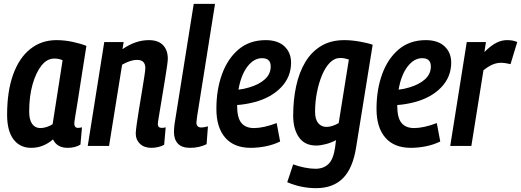

<svg xmlns="http://www.w3.org/2000/svg" viewBox="-20 -760 2714 1000"><path d="M332 10Q277 10 256 -34Q232 -13 203.5 -1.5Q175 10 142 10Q84 10 50.5 -34Q17 -78 17 -162Q17 -285 48.5 -372Q80 -459 138 -505Q196 -551 274 -551Q316 -551 358 -542Q400 -533 430 -521Q413 -415 402 -343.5Q391 -272 384 -228Q377 -184 373 -161Q369 -138 368 -128.5Q367 -119 367 -117Q367 -94 386 -94Q397 -94 407 -97L399 -7Q372 10 332 10ZM254 -113 306 -446Q289 -455 262 -455Q225 -455 196 -418.5Q167 -382 149.5 -320Q132 -258 132 -179Q132 -136 147.5 -114.5Q163 -93 190 -93Q206 -93 223 -98.5Q240 -104 254 -113Z M523 -541H624L618 -504Q686 -551 755 -551Q804 -551 829 -525Q854 -499 854 -454Q854 -445 850.5 -419Q847 -393 841 -356.5Q835 -320 828.5 -280.5Q822 -241 816 -205Q810 -169 806 -144.5Q802 -120 802 -114Q802 -94 823 -94Q827 -94 832 -94.5Q837 -95 843 -97L835 -6Q821 2 803 6Q785 10 768 10Q731 10 709 -11Q687 -32 687 -64Q687 -77 692 -113Q697 -149 704.5 -194.5Q712 -240 719.5 -285Q727 -330 732 -363Q737 -396 737 -406Q737 -425 727 -436.5Q717 -448 693 -448Q675 -448 655 -441Q635 -434 616 -423L548 0H437Z M989 -740H1100L1007 -156Q1006 -145 1004.5 -136.5Q1003 -128 1003 -121Q1003 -110 1009 -103Q1015 -96 1029 -96Q1043 -96 1063 -102L1056 -9Q1017 10 970 10Q927 10 906.5 -12Q886 -34 886 -73Q886 -82 887 -92.5Q888 -103 889 -113Z M1439 -23Q1404 -6 1364 2Q1324 10 1286 10Q1199 10 1153 -43Q1107 -96 1107 -193Q1107 -293 1136.5 -374Q1166 -455 1223 -503Q1280 -551 1364 -551Q1427 -551 1461.5 -518.5Q1496 -486 1496 -434Q1496 -359 1444 -305Q1392 -251 1305 -228Q1259 -216 1215 -213V-209Q1215 -147 1237 -120Q1259 -93 1303 -93Q1327 -93 1357 -99.5Q1387 -106 1421 -119ZM1345 -457Q1302 -457 1268.5 -413Q1235 -369 1222 -293Q1250 -296 1279 -305Q1330 -320 1360 -347.5Q1390 -375 1390 -414Q1390 -457 1345 -457Z M1476 189 1507 96Q1533 106 1565 112.5Q1597 119 1623 119Q1665 119 1690.5 94.5Q1716 70 1725 10L1730 -30Q1706 -17 1677.5 -9.5Q1649 -2 1627 -2Q1567 -2 1537 -45Q1507 -88 1507 -158Q1507 -240 1522.5 -311.5Q1538 -383 1570 -436.5Q1602 -490 1652.5 -520.5Q1703 -551 1773 -551Q1810 -551 1853 -543.5Q1896 -536 1921 -527L1835 6Q1818 116 1766.5 168Q1715 220 1626 220Q1549 220 1476 189ZM1797 -450Q1787 -453 1776.5 -455.5Q1766 -458 1752 -458Q1722 -458 1698 -433.5Q1674 -409 1657 -368Q1640 -327 1630.5 -277.5Q1621 -228 1621 -178Q1621 -138 1637.5 -118.5Q1654 -99 1681 -99Q1696 -99 1713.5 -105Q1731 -111 1744 -119Z M2273 -23Q2238 -6 2198 2Q2158 10 2120 10Q2033 10 1987 -43Q1941 -96 1941 -193Q1941 -293 1970.5 -374Q2000 -455 2057 -503Q2114 -551 2198 -551Q2261 -551 2295.5 -518.5Q2330 -486 2330 -434Q2330 -359 2278 -305Q2226 -251 2139 -228Q2093 -216 2049 -213V-209Q2049 -147 2071 -120Q2093 -93 2137 -93Q2161 -93 2191 -99.5Q2221 -106 2255 -119ZM2179 -457Q2136 -457 2102.5 -413Q2069 -369 2056 -293Q2084 -296 2113 -305Q2164 -320 2194 -347.5Q2224 -375 2224 -414Q2224 -457 2179 -457Z M2511 -541 2503 -489Q2536 -522 2564 -536.5Q2592 -551 2620 -551Q2635 -551 2648 -549Q2661 -547 2674 -541L2639 -426Q2626 -429 2613 -431Q2600 -433 2589 -433Q2568 -433 2546 -424Q2524 -415 2498 -394L2435 0H2325L2411 -541Z"/></svg>

Font: Georama SemiCondensed SemiBold
Style: Italic
Weight: 600
Width: 4
Italic angle: -9°
Designer: Jean-Baptiste Levee
Foundry: Production Type
Version: Version 1.000